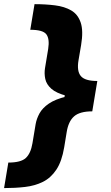

<svg xmlns="http://www.w3.org/2000/svg" viewBox="-45 -791 546 948"><path d="M420.9 -304.7Q335 -304.7 283.9 -317.9Q232.9 -331.1 208.5 -352.8Q184.1 -374.5 178.5 -401.4Q172.9 -428.2 177.2 -454.6L192.9 -549.3Q200.7 -599.1 183.8 -621.6Q167 -644 104.5 -644L125.5 -770.5Q179.7 -770.5 226.6 -764.6Q273.4 -758.8 306.6 -739.5Q339.8 -720.2 353.5 -679.4Q367.2 -638.7 355.5 -568.8L342.8 -494.1Q333.5 -440.4 353.8 -415.8Q374 -391.1 435.5 -391.1ZM-24.9 137.7 -3.9 11.7Q58.1 11.7 82.5 -11Q106.9 -33.7 115.2 -83.5L130.9 -177.7Q135.3 -204.1 149.9 -231Q164.6 -257.8 196.3 -279.5Q228 -301.3 283.4 -314.5Q338.9 -327.6 424.3 -327.6L410.6 -241.2Q348.6 -241.2 320.6 -216.3Q292.5 -191.4 284.2 -138.2L272 -64Q260.3 6.3 232.9 47.1Q205.6 87.9 166.3 107.2Q127 126.5 78.4 132.1Q29.8 137.7 -24.9 137.7ZM410.6 -241.2H261.7L286.6 -391.6L435.5 -391.1Z"/></svg>

Font: Inter 18pt ExtraBold
Style: Italic
Weight: 800
Italic angle: -9.3988°
Designer: Rasmus Andersson
Foundry: rsms
Version: Version 4.001;git-66647c0bb